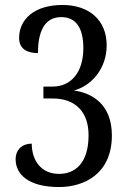

<svg xmlns="http://www.w3.org/2000/svg" viewBox="-20 -744 517 774"><path d="M218 10C319 10 431 -43 431 -198C431 -327 347 -370 278 -379C353 -400 410 -471 410 -561C410 -665 337 -724 232 -724C117 -724 57 -665 57 -591C57 -545 92 -530 133 -530C133 -609 155 -675 227 -675C288 -675 316 -629 316 -550C316 -454 268 -395 192 -395H155V-347H192C287 -347 337 -290 337 -199C337 -85 282 -43 218 -43C147 -43 108 -96 108 -165C70 -165 43 -141 43 -102C43 -41 95 10 218 10Z"/></svg>

Font: Noto Serif Devanagari Condensed
Style: Regular
Weight: 400
Width: 3
Designer: Universal Thirst, Indian Type Foundry and the Monotype Design Team
Foundry: Monotype Imaging Inc.
Version: Version 2.004